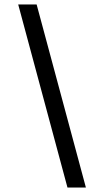

<svg xmlns="http://www.w3.org/2000/svg" viewBox="-20 -725 465 865"><path d="M284 120 62 -705H145L367 120Z"/></svg>

Font: Plus Jakarta Sans
Style: Italic
Weight: 400
Italic angle: -8°
Designer: Gumpita Rahayu
Foundry: Tokotype
Version: Version 2.006